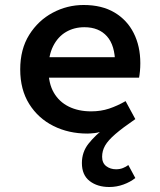

<svg xmlns="http://www.w3.org/2000/svg" viewBox="-20 -523 640 769"><path d="M418 226Q370 226 339 202Q308 178 308 130Q308 86 334.5 52.5Q361 19 404 -14L410 -5Q379 8 359 10Q339 12 330 12Q255 12 194 -18.5Q133 -49 97 -106.5Q61 -164 61 -245Q61 -326 97 -383.5Q133 -441 191 -472Q249 -503 315 -503Q388 -503 438.5 -473Q489 -443 515.5 -390.5Q542 -338 542 -270Q542 -253 540.5 -237.5Q539 -222 537 -212H144V-294H463L441 -268Q441 -341 408.5 -377.5Q376 -414 318 -414Q277 -414 244.5 -395Q212 -376 193 -338.5Q174 -301 174 -246Q174 -189 195.5 -152Q217 -115 255.5 -96Q294 -77 345 -77Q384 -77 417 -88Q450 -99 483 -118L522 -46Q471 -11 442 14Q413 39 401 60Q389 81 389 105Q389 130 405.5 142.5Q422 155 445 155Q460 155 472.5 150Q485 145 494 138L522 190Q502 206 474.5 216Q447 226 418 226Z"/></svg>

Font: Source Code Pro SemiBold
Style: Regular
Weight: 600
Monospace: yes
Designer: Paul D. Hunt, Teo Tuominen
Foundry: Adobe Systems Incorporated
Version: Version 1.018;hotconv 1.0.116;makeotfexe 2.5.65601